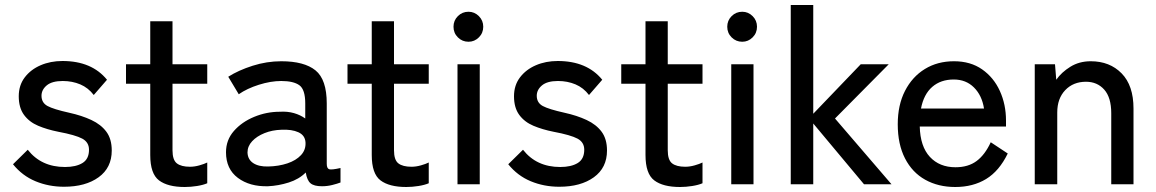

<svg xmlns="http://www.w3.org/2000/svg" viewBox="-20 -737 4622 768"><path d="M236 10Q175 10 122 -12Q69 -34 32 -80L91 -138Q145 -69 240 -69Q284 -69 310 -85Q336 -101 336 -138Q336 -168 309 -182.5Q282 -197 213 -210Q168 -219 132.5 -234Q97 -249 76 -277.5Q55 -306 55 -352Q55 -396 79 -427.5Q103 -459 142.5 -476Q182 -493 230 -493Q347 -493 408 -418L355 -357Q333 -386 301 -399.5Q269 -413 231 -413Q188 -413 167 -395.5Q146 -378 146 -354Q146 -326 170 -313Q194 -300 257 -286Q307 -275 345.5 -257Q384 -239 405.5 -210Q427 -181 427 -135Q427 -66 374.5 -28Q322 10 236 10Z M719 11Q651 11 616 -15.5Q581 -42 581 -117V-402H484V-480H581V-652H670V-480H809V-402H670V-136Q670 -97 687.5 -83.5Q705 -70 740 -70Q758 -70 777.5 -75.5Q797 -81 809 -87V-4Q793 3 768 7Q743 11 719 11Z M1052 8Q979 10 931.5 -25.5Q884 -61 884 -128Q884 -177 915.5 -213Q947 -249 996.5 -269.5Q1046 -290 1099 -290Q1130 -292 1156 -284.5Q1182 -277 1201 -263V-323Q1201 -379 1177.5 -396Q1154 -413 1105 -413Q1063 -413 1015.5 -398Q968 -383 935 -360L893 -430Q934 -456 990.5 -474Q1047 -492 1105 -492Q1197 -492 1242 -455.5Q1287 -419 1287 -323V-82Q1287 -63 1297 -60Q1307 -57 1342 -65V-7Q1329 -2 1309 3Q1289 8 1268 8Q1236 8 1222 -4Q1208 -16 1203 -47Q1176 -20 1135 -7Q1094 6 1052 8ZM1053 -71Q1095 -72 1129.5 -83.5Q1164 -95 1184 -116.5Q1204 -138 1202 -168Q1200 -196 1173.5 -208Q1147 -220 1106 -218Q1069 -217 1038 -204.5Q1007 -192 988.5 -172Q970 -152 970 -127Q971 -99 993 -84.5Q1015 -70 1053 -71Z M1605 11Q1537 11 1502 -15.5Q1467 -42 1467 -117V-402H1370V-480H1467V-652H1556V-480H1695V-402H1556V-136Q1556 -97 1573.5 -83.5Q1591 -70 1626 -70Q1644 -70 1663.5 -75.5Q1683 -81 1695 -87V-4Q1679 3 1654 7Q1629 11 1605 11Z M1810 0V-480H1899V0ZM1854 -570Q1829 -570 1811.5 -587.5Q1794 -605 1794 -630Q1794 -655 1811.5 -672.5Q1829 -690 1854 -690Q1878 -690 1895.5 -672.5Q1913 -655 1913 -630Q1913 -605 1895.5 -587.5Q1878 -570 1854 -570Z M2217 10Q2156 10 2103 -12Q2050 -34 2013 -80L2072 -138Q2126 -69 2221 -69Q2265 -69 2291 -85Q2317 -101 2317 -138Q2317 -168 2290 -182.5Q2263 -197 2194 -210Q2149 -219 2113.5 -234Q2078 -249 2057 -277.5Q2036 -306 2036 -352Q2036 -396 2060 -427.5Q2084 -459 2123.5 -476Q2163 -493 2211 -493Q2328 -493 2389 -418L2336 -357Q2314 -386 2282 -399.5Q2250 -413 2212 -413Q2169 -413 2148 -395.5Q2127 -378 2127 -354Q2127 -326 2151 -313Q2175 -300 2238 -286Q2288 -275 2326.5 -257Q2365 -239 2386.5 -210Q2408 -181 2408 -135Q2408 -66 2355.5 -28Q2303 10 2217 10Z M2700 11Q2632 11 2597 -15.5Q2562 -42 2562 -117V-402H2465V-480H2562V-652H2651V-480H2790V-402H2651V-136Q2651 -97 2668.5 -83.5Q2686 -70 2721 -70Q2739 -70 2758.5 -75.5Q2778 -81 2790 -87V-4Q2774 3 2749 7Q2724 11 2700 11Z M2905 0V-480H2994V0ZM2949 -570Q2924 -570 2906.5 -587.5Q2889 -605 2889 -630Q2889 -655 2906.5 -672.5Q2924 -690 2949 -690Q2973 -690 2990.5 -672.5Q3008 -655 3008 -630Q3008 -605 2990.5 -587.5Q2973 -570 2949 -570Z M3143 0V-717H3233V-282L3423 -480H3535L3320 -263L3546 0H3436L3233 -243V0Z M3801 11Q3733 11 3681 -18Q3629 -47 3600 -103.5Q3571 -160 3571 -240Q3571 -317 3600 -373.5Q3629 -430 3679.5 -461Q3730 -492 3796 -492Q3862 -492 3908.5 -459.5Q3955 -427 3979.5 -373Q4004 -319 4004 -255V-231H3659Q3661 -151 3699.5 -109.5Q3738 -68 3802 -68Q3853 -68 3886.5 -93Q3920 -118 3943 -168L4011 -123Q3977 -53 3924.5 -21Q3872 11 3801 11ZM3664 -303H3916Q3908 -355 3876 -387Q3844 -419 3795 -419Q3743 -419 3709 -389.5Q3675 -360 3664 -303Z M4119 0V-480H4200L4205 -418Q4226 -448 4261.5 -470Q4297 -492 4343 -492Q4419 -492 4466.5 -443.5Q4514 -395 4514 -303V0H4425V-284Q4425 -347 4397 -378.5Q4369 -410 4324 -410Q4273 -410 4241 -376.5Q4209 -343 4209 -287V0Z"/></svg>

Font: Zen Kaku Gothic New Medium
Style: Regular
Weight: 500
Designer: Yoshimichi Ohira
Foundry: Positype
Version: Version 1.002